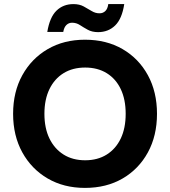

<svg xmlns="http://www.w3.org/2000/svg" viewBox="-20 -906 831 938"><path d="M395 12Q292 12 213 -34Q134 -80 89 -161.5Q44 -243 44 -350Q44 -457 89 -538.5Q134 -620 213 -666Q292 -712 395 -712Q500 -712 579 -666Q658 -620 702.5 -538.5Q747 -457 747 -350Q747 -243 702.5 -161.5Q658 -80 579 -34Q500 12 395 12ZM396 -123Q457 -123 501.5 -151Q546 -179 570 -229.5Q594 -280 594 -350Q594 -420 570 -470.5Q546 -521 501.5 -548.5Q457 -576 396 -576Q335 -576 290.5 -548.5Q246 -521 221.5 -470.5Q197 -420 197 -350Q197 -280 221.5 -229.5Q246 -179 290.5 -151Q335 -123 396 -123ZM459 -749Q430 -749 409 -760.5Q388 -772 370.5 -783.5Q353 -795 332 -795Q316 -795 304.5 -784Q293 -773 289 -750H211Q223 -822 256 -854Q289 -886 339 -886Q368 -886 389 -874.5Q410 -863 428 -852Q446 -841 466 -841Q483 -841 494.5 -852Q506 -863 509 -886H587Q576 -814 542.5 -781.5Q509 -749 459 -749Z"/></svg>

Font: DM Sans 20pt Black
Style: Regular
Weight: 900
Version: Version 4.004;gftools[0.9.30]